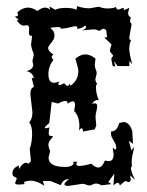

<svg xmlns="http://www.w3.org/2000/svg" viewBox="-20 -608 484 633"><path d="M205.6 4.9Q192.4 4.9 192.4 -0.5Q192.4 -5.9 207.5 -17.6Q187.5 -17.6 180.7 2.4L146.5 -11.2H121.1L126 4.4Q102.1 -12.2 81.1 -12.2Q67.9 -12.2 58.6 -7.3L61.5 -1L42.5 0.5Q29.8 0.5 29.8 -4.9L35.2 -19Q35.2 -22.5 28.1 -24.9Q21 -27.3 21 -37.1Q21 -53.7 42 -62.5L42.5 -50.8Q54.7 -71.3 65.9 -71.3L74.2 -68.4L82 -76.7L78.1 -117.2Q85.9 -138.7 85.9 -168.5Q85.9 -192.4 76.2 -205.1Q86.9 -215.3 86.9 -238.3L80.1 -296.9Q80.1 -318.4 91.8 -321.3L84.5 -351.6L91.8 -349.6Q87.4 -369.6 67.4 -373.5Q86.4 -377.9 89.8 -392.6L86.9 -407.2L91.3 -426.3Q91.3 -430.2 89.8 -434.1Q82.5 -452.1 82.5 -461.9L85.9 -490.2L83 -489.7Q75.2 -489.7 75.2 -501L76.2 -514.2Q76.2 -524.9 67.9 -524.9L59.1 -523.4Q46.9 -523.4 35.2 -541L42 -542L28.8 -553.7Q39.6 -553.7 39.6 -559.1L37.1 -567.4Q54.2 -583 72.3 -583Q86.4 -583 103.5 -571.8Q117.7 -583 128.4 -583Q137.2 -583 145.5 -576.2L143.1 -586.9L162.1 -575.7Q174.3 -582 196.3 -582Q220.2 -582 232.4 -575.7L233.9 -587.9Q254.9 -580.6 274.4 -580.6L306.6 -585.9Q318.8 -580.1 334 -580.1Q353 -580.1 362.3 -585Q364.3 -576.2 370.6 -576.2L386.7 -582.5L389.2 -575.2Q393.1 -575.2 406.2 -582.5L402.3 -565.4Q402.3 -554.7 411.1 -551.3L408.7 -539.6Q408.7 -534.2 411.1 -533Q413.6 -531.7 413.6 -525.9L406.2 -484.4Q406.2 -476.1 412.1 -476.1Q406.2 -462.9 406.2 -445.8Q406.2 -432.6 416 -396L406.7 -407.2L406.2 -390.1H367.2L356 -406.7L359.9 -388.7L351.6 -390.1L347.2 -412.1Q347.2 -418.5 350.1 -420.2Q353 -421.9 353 -424.3Q353 -426.3 347.7 -431.6Q342.3 -437 342.3 -442.4L347.7 -461.4L324.2 -483.9L333 -485.8L330.1 -508.3Q325.2 -513.2 320.8 -513.2Q316.9 -513.2 314 -510Q311 -506.8 307.1 -506.8Q303.2 -506.8 300.3 -509Q297.4 -511.2 287.6 -511.2L251 -507.8Q264.2 -513.7 264.2 -519L261.2 -523.9Q248.5 -513.7 234.4 -512.7L234.9 -516.6Q234.9 -521.5 229.5 -521.5Q224.1 -521.5 211.4 -518.1Q198.7 -514.6 181.2 -513.2L177.7 -518.6Q146.5 -518.6 146.5 -515.1Q146.5 -514.6 148.4 -513.2Q159.7 -504.9 159.7 -490.7Q159.7 -479.5 149.2 -467.3Q138.7 -455.1 138.7 -449.7Q138.7 -439.5 156.7 -427.7Q150.4 -424.8 150.4 -420.4Q150.4 -415.5 156.2 -410.6Q139.6 -389.6 139.6 -363.8Q139.6 -335 158.2 -335Q165.5 -335 175.8 -339.4Q172.4 -334.5 172.4 -330.1Q172.4 -327.6 175.8 -327.6Q180.2 -327.6 191.4 -333.5Q199.2 -324.7 203.1 -324.7Q207 -324.7 208 -332L212.9 -325.7Q238.3 -343.8 238.3 -373.5Q238.3 -382.8 228.5 -414.6Q245.6 -428.7 261.2 -428.7Q277.8 -428.7 294.9 -414.6L292.5 -396.5Q292.5 -386.2 295.7 -379.4Q298.8 -372.6 298.8 -365.7L294.4 -347.2Q294.4 -338.9 300.8 -331.1Q296.4 -330.1 296.4 -320.8Q296.4 -298.8 305.7 -277.3L300.8 -278.3Q292 -278.3 283.2 -265.6L292 -267.6Q300.3 -267.6 300.3 -258.3Q300.3 -250.5 297.6 -240.7Q294.9 -231 294.9 -220.7L297.4 -194.8L292.5 -181.6L253.9 -174.3Q253.4 -185.1 249 -185.1Q245.6 -185.1 240.7 -177.7L241.7 -192.4Q241.7 -224.6 224.6 -241.7L227.5 -261.7Q227.5 -273.9 220.2 -273.9Q213.9 -273.9 203.1 -266.1Q203.1 -275.4 195.8 -275.4Q188 -275.4 171.4 -266.6L150.4 -272L142.6 -202.6Q127.4 -190.4 127.4 -186.5L130.4 -185.1Q137.7 -185.1 144 -188.5Q140.6 -182.1 140.6 -169.4Q140.6 -159.7 147.5 -159.7Q154.3 -159.7 154.3 -157.7Q154.3 -156.2 152.3 -154.3Q139.6 -141.6 139.6 -131.3Q139.6 -122.6 145.5 -110.4L140.1 -88.4Q140.1 -57.6 195.3 -57.6Q208 -57.6 215.3 -61.5Q222.7 -65.4 222.7 -69.8L220.7 -74.7H234.4L231.4 -66.9Q231.4 -61 242.2 -61Q254.9 -61 281.2 -68.4Q293.9 -55.7 303.7 -55.7Q316.9 -55.7 325.7 -78.6L337.9 -76.7Q354.5 -76.7 354.5 -98.6L351.6 -121.6Q357.4 -115.2 360.4 -115.2Q363.3 -115.2 363.3 -121.1Q363.3 -130.9 354.5 -144.5Q351.1 -149.9 348.4 -156Q345.7 -162.1 345.7 -174.3Q366.2 -174.8 373 -202.6L387.2 -205.6Q406.2 -205.6 416 -176.3L418.5 -133.8L404.8 -144L413.1 -112.3L422.4 -123.5Q414.1 -87.4 414.1 -76.2L414.6 -58.1Q411.6 -58.1 411.6 -54.2Q411.6 -41.5 425.3 -14.6L408.7 -30.3L411.1 -17.1Q411.1 -7.8 403.8 -7.8L392.6 -11.2L375 3.4Q373.5 -5.4 368.2 -5.4Q363.8 -5.4 354 2.9L356.9 -35.6L336.9 -7.8L347.2 -1L314.5 2.9Q304.7 -2.9 296.4 -2.9Q290 -2.9 285.2 0.2Q280.3 3.4 274.4 3.4Q269 3.4 263.9 0.7Q258.8 -2 251.5 -2Z"/></svg>

Font: Truetypewriter PolyglOTT
Style: Regular
Weight: 400
Designer: Sergey Beatoff a.k.a. Sam_T
Version: Version 3.76